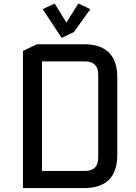

<svg xmlns="http://www.w3.org/2000/svg" viewBox="-20 -964 699 984"><path d="M195.3 -87.9H415Q483.4 -87.9 483.4 -156.2V-581.1Q483.4 -649.4 415 -649.4H195.3ZM97.7 0V-703.1L169.9 -737.3H410.2Q581.1 -737.3 581.1 -566.4V-170.9Q581.1 0 410.2 0ZM256.3 -944.3H261.2L320.3 -848.1L380.4 -944.3H385.3L442.9 -917L358.4 -799.3L299.8 -771.5H294.9L198.7 -917Z"/></svg>

Font: Nova Square
Style: Book
Weight: 400
Designer: Wojciech Kalinowski "wmk69" (wmk69@o2.pl)
Foundry: Wojciech Kalinowski "wmk69" (wmk69@o2.pl)
Version: Version 3.1.0; 2021-05-23